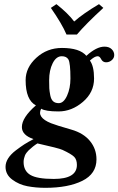

<svg xmlns="http://www.w3.org/2000/svg" viewBox="-20 -671 573 929"><path d="M161.1 22.9Q159.2 23.9 151.1 29.5Q143.1 35.2 139.6 38.1Q136.2 41 129.2 47.1Q122.1 53.2 117.9 57.1Q113.8 61 108.4 68.1Q103 75.2 100.6 81.5Q98.1 87.9 96.2 95.9Q94.2 104 94.2 112.8Q94.2 155.8 126.7 175.3Q159.2 194.8 240.2 194.8Q352.1 194.8 352.1 127Q352.1 101.1 338.6 87.6Q325.2 74.2 282.2 54.2Q264.2 45.9 161.1 22.9ZM435.1 -291Q435.1 -224.1 381.1 -178Q327.1 -131.8 263.2 -131.8Q200.2 -131.8 179.2 -145Q156.7 -103 227.1 -74.7Q250 -65.4 325.2 -43.9Q384.3 -26.9 415.5 11.5Q446.8 49.8 446.8 100.1Q446.8 169.9 378.4 203.9Q310.1 237.8 199.2 237.8Q153.3 237.8 112.5 230Q71.8 222.2 39.3 198Q6.8 173.8 6.8 136.2Q6.8 115.2 19.5 95.2Q32.2 75.2 56.6 56.6Q81.1 38.1 97.4 27.6Q113.8 17.1 142.1 2Q85.9 -17.1 85.9 -56.2Q85.9 -102.1 153.8 -161.1Q104 -187 104 -283.2Q104 -344.2 156 -391.6Q208 -439 279.8 -439Q365.7 -439 397.9 -400.9Q446.8 -445.3 485.4 -445.3Q507.8 -445.3 520.3 -433.1Q532.7 -420.9 532.7 -404.8Q532.7 -390.1 520.8 -379.9Q508.8 -369.6 494.1 -369.6Q490.7 -369.6 487.5 -370.1Q484.4 -370.6 481.9 -372.1Q479.5 -373.5 477.8 -374.5Q476.1 -375.5 474.1 -377.9Q472.2 -380.4 471.4 -381.6Q470.7 -382.8 469 -385.5Q467.3 -388.2 466.8 -389.2Q460.9 -398.9 452.1 -398.9Q438 -398.9 415 -377.9Q435.1 -351.1 435.1 -291ZM320.8 -291Q320.8 -366.2 311 -383.3Q301.8 -398.9 278.8 -398.9Q252 -398.9 234.9 -365Q217.8 -331.1 217.8 -282.2Q217.8 -256.3 218.5 -243.7Q219.2 -231 223.1 -210.4Q227.1 -189.9 237.1 -180.9Q247.1 -171.9 264.2 -171.9Q288.1 -171.9 304.4 -208Q320.8 -244.1 320.8 -291ZM352.1 -503.9H301.8Q279.8 -555.7 226.1 -632.8L252.9 -650.9Q309.1 -606.9 338.9 -566.9Q381.8 -605 459 -650.9L480 -632.8Q395 -554.7 352.1 -503.9Z"/></svg>

Font: Linux Libertine
Style: Semibold Italic
Weight: 600
Italic angle: -11.5°
Designer: Philipp H. Poll
Foundry: Philipp H. Poll
Version: Version 5.1.2 ; ttfautohint (v0.9)